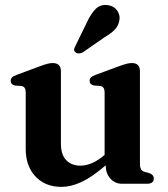

<svg xmlns="http://www.w3.org/2000/svg" viewBox="-20 -736 672 769"><path d="M83 -139.5V-366Q83 -388.5 66.5 -391.5L40 -393.5Q23 -397.5 23 -412Q23 -420.5 28 -425.8Q33 -431 46.5 -436L138 -470Q158 -477.5 169.8 -480.5Q181.5 -483.5 190.5 -483.5Q224 -483.5 224 -451V-160.5Q224 -116.5 245.2 -94.5Q266.5 -72.5 302 -72.5Q349 -72.5 399 -115.5V-366Q399 -388.5 382.5 -391.5L356.5 -393.5Q339 -397.5 339 -412Q339 -420.5 344 -425.8Q349 -431 362.5 -436L454.5 -470Q473.5 -477 485.5 -480.2Q497.5 -483.5 508 -483.5Q540.5 -483.5 540.5 -451V-81.5Q540.5 -65.5 544.8 -58.2Q549 -51 558.5 -48L577 -43Q596 -36.5 596 -21Q596 0 568 0H468.5Q441 0 422.2 -20.5Q403.5 -41 403.5 -73.5V-74Q348.5 -26.5 306.2 -7Q264 12.5 226 12.5Q161.5 12.5 122.2 -29Q83 -70.5 83 -139.5ZM329.5 -649.5Q345 -682.5 363.8 -700.8Q382.5 -719 411 -715.5Q436 -712.5 448.8 -694.5Q461.5 -676.5 458.5 -657Q455.5 -634.5 440.8 -618.5Q426 -602.5 399 -587L310.5 -525.5Q303 -522 295 -522Q287 -522 282 -527Q275.5 -532.5 277 -539.2Q278.5 -546 282.5 -553Z"/></svg>

Font: Fraunces 9pt SemiBold
Style: Regular
Weight: 600
Version: Version 1.000;[b76b70a41]